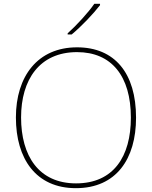

<svg xmlns="http://www.w3.org/2000/svg" viewBox="-20 -972 794 1002"><path d="M502 -945V-952H472C443 -909 378 -838 333 -798V-792H354C407 -836 467 -900 502 -945ZM690 -358C690 -590 579 -725 382 -725C177 -725 63 -574 63 -359C63 -143 168 10 376 10C587 10 690 -143 690 -358ZM90 -359C90 -556 186 -700 382 -700C562 -700 663 -575 663 -358C663 -156 573 -15 377 -15C182 -15 90 -159 90 -359Z"/></svg>

Font: Noto Sans Arabic UI Th
Style: Regular
Weight: 100
Designer: Monotype Design Team, Nadine Chahine and Nizar Qandah
Foundry: Monotype Imaging Inc.
Version: Version 2.010